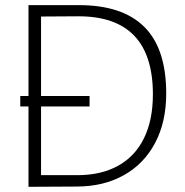

<svg xmlns="http://www.w3.org/2000/svg" viewBox="-20 -719 714 740"><path d="M89.8 -699.2H284.7Q451.7 -699.2 536.1 -615.5Q620.6 -531.7 620.6 -358.4Q620.6 -249 577.9 -168.2Q535.2 -87.4 457.5 -43.9Q379.9 -0.5 277.3 0L89.8 1ZM278.3 -43.9Q370.1 -43.9 435.5 -80.3Q501 -116.7 535.2 -186.8Q569.3 -256.8 569.3 -355.5Q569.3 -656.2 282.7 -656.2L138.2 -655.3V-43.9ZM58.1 -349.1H325.2V-308.6H58.1Z"/></svg>

Font: Selawik Light
Style: Regular
Weight: 300
Designer: Aaron Bell
Foundry: Microsoft Corporation
Version: Version 1.01